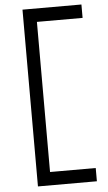

<svg xmlns="http://www.w3.org/2000/svg" viewBox="-64 -874 611 1082"><g transform="rotate(-5 241.0 -333.0)"><path d="M105.8 166.7V-833.3H439.2V-757.5H180.8V91.7H439.2V166.7Z"/></g></svg>

Font: 0xA000-Squarish
Style: Squareish
Weight: 400
Version: Version 0.1